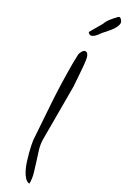

<svg xmlns="http://www.w3.org/2000/svg" viewBox="-219 -800 565 812"><g transform="rotate(30 63.5 -394.5)"><path d="M34.2 -162.1Q27.3 -255.9 22 -343.8Q16.6 -431.6 16.6 -524.4Q16.6 -526.4 16.6 -533.2Q16.6 -540 17.1 -547.4Q17.6 -554.7 17.6 -561.5Q17.6 -568.4 17.6 -570.3Q18.6 -577.1 24.4 -587.4Q30.3 -597.7 38.1 -597.7Q44.9 -597.7 49.3 -591.8Q53.7 -585.9 55.7 -578.1Q57.6 -570.3 58.6 -563.5Q59.6 -556.6 59.6 -554.7Q60.5 -546.9 62 -530.8Q63.5 -514.6 64.5 -497.1Q65.4 -479.5 66.9 -463.9Q68.4 -448.2 68.4 -443.4Q68.4 -436.5 68.4 -417Q68.4 -397.5 68.4 -371.1Q68.4 -344.7 68.4 -314.9Q68.4 -285.2 68.4 -258.8Q68.4 -232.4 68.4 -213.4Q68.4 -194.3 68.4 -187.5Q68.4 -162.1 75.7 -138.2Q83 -114.3 90.8 -90.3Q98.6 -66.4 105.5 -42.5Q112.3 -18.6 112.3 5.9Q100.6 5.9 90.3 -4.9Q80.1 -15.6 71.8 -31.7Q63.5 -47.9 57.1 -67.4Q50.8 -86.9 45.9 -105.5Q41 -124 38.1 -139.2Q35.2 -154.3 34.2 -162.1ZM64.5 -705.1Q58.6 -699.2 52.7 -690.4Q46.9 -681.6 39.6 -674.8Q32.2 -668 24.4 -666.5Q16.6 -665 8.8 -674.8L43.9 -735.4Q48.8 -750 60.1 -764.2Q71.3 -778.3 81.1 -788.1Q90.8 -801.8 101.6 -787.1Q109.4 -778.3 106.4 -766.6Q103.5 -754.9 95.7 -743.2Q87.9 -731.4 78.6 -721.2Q69.3 -710.9 64.5 -705.1Z"/></g></svg>

Font: Zeyada
Style: Regular
Weight: 400
Version: Version 1.002 2010